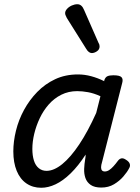

<svg xmlns="http://www.w3.org/2000/svg" viewBox="-20 -871 663 908"><path d="M175 17Q135 17 105 -3.5Q75 -24 59 -63Q43 -102 43 -155Q43 -202 55.5 -253Q68 -304 93.5 -351Q119 -398 156 -436Q193 -474 241 -496.5Q289 -519 349 -519Q380 -519 411.5 -510.5Q443 -502 473 -487V-491Q478 -506 488 -510.5Q498 -515 516 -515Q546 -515 554.5 -506Q563 -497 558 -479L463 -106Q458 -90 458 -80Q458 -70 462.5 -65Q467 -60 475 -60Q486 -60 496 -66.5Q506 -73 516.5 -84.5Q527 -96 538 -111Q545 -120 554 -122Q563 -124 575 -116Q590 -107 593.5 -96.5Q597 -86 591 -76Q582 -58 563.5 -36.5Q545 -15 519 0.5Q493 16 459 16Q427 16 409 3.5Q391 -9 384 -29Q377 -49 378 -72.5Q379 -96 383 -119Q384 -124 384.5 -129Q385 -134 385 -140Q350 -86 314 -51Q278 -16 243 0.5Q208 17 175 17ZM133 -167Q133 -135 140.5 -111.5Q148 -88 163.5 -75.5Q179 -63 200 -63Q235 -63 274.5 -95Q314 -127 355 -188.5Q396 -250 435 -337L455 -416Q424 -430 396.5 -435Q369 -440 345 -440Q304 -440 270 -423Q236 -406 210.5 -377Q185 -348 168 -312Q151 -276 142 -238.5Q133 -201 133 -167ZM414 -620Q408 -620 401 -624.5Q394 -629 387 -641L296 -786Q293 -793 290.5 -798Q288 -803 288 -809Q288 -819 297 -829Q306 -839 319.5 -845Q333 -851 346 -851Q367 -851 378 -823L446 -668Q449 -663 450 -659Q451 -655 451 -651Q451 -637 438.5 -628.5Q426 -620 414 -620Z"/></svg>

Font: Playwrite DE SAS
Style: Regular
Weight: 400
Designer: Veronika Burian, José Scaglione
Foundry: TypeTogether
Version: Version 1.002